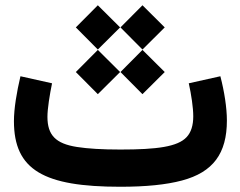

<svg xmlns="http://www.w3.org/2000/svg" viewBox="-20 -713 918 733"><path d="M523.9 -523.9 608.9 -608.4 523.9 -692.9 439.9 -608.4ZM353.5 -523.9 438.5 -608.4 353.5 -692.9 269.5 -608.4ZM353.5 -353.5 438.5 -438 353.5 -522.5 269.5 -438ZM523.9 -353.5 608.9 -438 523.9 -522.5 439.9 -438ZM700.7 -395C710.4 -351.6 717.8 -301.8 717.8 -269C717.8 -234.4 709.5 -207.5 692.4 -189.5C658.2 -152.8 580.1 -142.1 439.5 -142.1C369.6 -142.1 314.5 -145.5 273.9 -151.9C192.4 -164.6 161.1 -197.3 161.1 -267.1C161.1 -282.7 163.1 -302.2 166.5 -326.2C169.9 -350.1 174.3 -373 178.7 -395L58.1 -421.9C43.9 -361.8 33.2 -298.8 33.2 -250.5C33.2 -63.5 147.9 0 439.5 0C536.6 0 614.7 -7.8 674.8 -23.9C793.9 -55.7 846.2 -127.4 846.2 -252.9C846.2 -301.8 836.4 -363.8 821.3 -421.9Z"/></svg>

Font: Estedad Bold
Style: Regular
Weight: 700
Designer: Amin Abedi
Version: Version 7.3